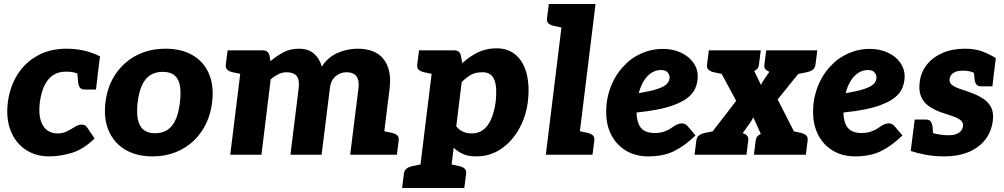

<svg xmlns="http://www.w3.org/2000/svg" viewBox="-20 -769 4987 954"><path d="M224 8Q157 8 107 -25.5Q57 -59 33 -119.5Q9 -180 19 -261Q29 -338 66.5 -398Q104 -458 166 -492.5Q228 -527 311 -527Q354 -527 395.5 -518Q437 -509 477 -489L466 -402L391 -385Q373 -401 355 -407Q337 -413 307 -413Q268 -413 241.5 -394Q215 -375 199.5 -341Q184 -307 178 -261Q169 -186 193 -146Q217 -106 267 -106Q293 -106 314 -117Q335 -128 352.5 -139Q370 -150 386 -150Q403 -150 412 -137L450 -81Q395 -27 337 -9.5Q279 8 224 8ZM362 -431 466 -402 457 -324H401Q384 -324 376.5 -334.5Q369 -345 368 -363Z M803 -527Q882 -527 937.5 -494.5Q993 -462 1018.5 -402Q1044 -342 1034 -261Q1024 -180 984 -119.5Q944 -59 880.5 -25.5Q817 8 737 8Q658 8 602 -25.5Q546 -59 520 -119.5Q494 -180 504 -261Q514 -342 555 -402Q596 -462 659.5 -494.5Q723 -527 803 -527ZM751 -107Q805 -107 835 -145Q865 -183 874 -260Q880 -312 873.5 -345.5Q867 -379 846 -395.5Q825 -412 789 -412Q752 -412 726.5 -395.5Q701 -379 685.5 -345.5Q670 -312 664 -260Q655 -183 676 -145Q697 -107 751 -107Z M1124 0 1188 -519H1284Q1313 -519 1319 -493L1324 -465Q1354 -491 1388 -509Q1422 -527 1465 -527Q1512 -527 1540 -502.5Q1568 -478 1579 -438Q1609 -485 1657.5 -506Q1706 -527 1756 -527Q1846 -527 1886.5 -474.5Q1927 -422 1916 -330L1875 0H1720L1761 -330Q1766 -370 1751 -390Q1736 -410 1701 -410Q1671 -410 1647 -389.5Q1623 -369 1619 -330L1578 0H1423L1464 -330Q1469 -374 1453.5 -392Q1438 -410 1404 -410Q1383 -410 1363.5 -400.5Q1344 -391 1325 -375L1279 0ZM1208 -519 1179 -401 1136 -410Q1119 -414 1109.5 -422.5Q1100 -431 1102 -448L1111 -519ZM1855 0 1884 -118 1927 -109Q1944 -105 1953.5 -96.5Q1963 -88 1961 -71L1952 0Z M2055 165 2139 -519H2235Q2265 -519 2270 -493L2277 -455Q2312 -488 2354 -508.5Q2396 -529 2447 -529Q2506 -529 2544 -495Q2582 -461 2597 -401.5Q2612 -342 2603 -264Q2593 -188 2558 -126.5Q2523 -65 2469 -28.5Q2415 8 2347 8Q2307 8 2281 -3.5Q2255 -15 2234 -35L2210 165ZM2324 -106Q2357 -106 2381 -124Q2405 -142 2420.5 -177.5Q2436 -213 2443 -264Q2451 -336 2436 -373Q2421 -410 2378 -410Q2344 -410 2321.5 -398Q2299 -386 2274 -361L2247 -141Q2263 -122 2282.5 -114Q2302 -106 2324 -106ZM2159 -519 2130 -401 2087 -410Q2070 -414 2060.5 -422.5Q2051 -431 2053 -448L2062 -519ZM1978 165 1987 94Q1989 77 2000.5 68.5Q2012 60 2030 56L2075 47V165ZM2190 165 2218 47 2261 56Q2279 60 2288.5 68.5Q2298 77 2296 94L2287 165Z M2692 0 2784 -749H2939L2847 0ZM2827 0 2856 -118 2899 -109Q2916 -105 2925.5 -96.5Q2935 -88 2933 -71L2924 0ZM2804 -749 2776 -631 2733 -640Q2715 -644 2705.5 -652.5Q2696 -661 2698 -678L2707 -749Z M3201 8Q3138 8 3091 -20Q3044 -48 3018 -97.5Q2992 -147 2992 -212Q2992 -232 2994 -252.5Q2996 -273 3001 -293Q3010 -332 3027.5 -367Q3045 -402 3070 -431Q3083 -445 3096.5 -458Q3110 -471 3126 -481Q3157 -502 3194.5 -514Q3232 -526 3274 -526Q3324 -526 3363.5 -507.5Q3403 -489 3425 -458Q3447 -427 3447 -391Q3447 -356 3433 -326.5Q3419 -297 3384 -274Q3360 -259 3326.5 -246.5Q3293 -234 3247.5 -225Q3202 -216 3143 -210Q3143 -203 3143.5 -196Q3144 -189 3145 -183Q3151 -144 3172.5 -126Q3194 -108 3232 -108Q3258 -108 3279 -115Q3300 -122 3314 -132Q3323 -138 3331.5 -143.5Q3340 -149 3349 -152.5Q3358 -156 3369 -156Q3385 -156 3396 -143L3436 -96Q3381 -43 3328 -17.5Q3275 8 3201 8ZM3154 -306Q3182 -311 3205.5 -316Q3229 -321 3246.5 -327Q3264 -333 3277 -340Q3292 -348 3299.5 -359.5Q3307 -371 3307 -385Q3307 -398 3297 -409.5Q3287 -421 3265 -421Q3239 -421 3217.5 -407.5Q3196 -394 3179.5 -368Q3163 -342 3154 -306Z M3431 0 3638 -268 3502 -519H3651Q3668 -519 3675 -514.5Q3682 -510 3687 -500L3761 -347Q3765 -356 3770.5 -364.5Q3776 -373 3782 -382L3862 -498Q3870 -509 3879 -514Q3888 -519 3899 -519H4041L3844 -275L3984 0H3835Q3819 0 3810 -8Q3801 -16 3795 -27L3723 -186Q3719 -178 3714.5 -170.5Q3710 -163 3705 -156L3613 -27Q3606 -17 3595 -8.5Q3584 0 3569 0H3431ZM3628 -481 3633 -519H3707L3702 -481ZM3839 -481 3844 -519H3918L3913 -481ZM3858 -38 3853 0H3779L3784 -38ZM3633 -38 3628 0H3554L3559 -38ZM3599 -519 3570 -401 3527 -410Q3510 -414 3500.5 -422.5Q3491 -431 3493 -448L3502 -519ZM3760 -519 3751 -448Q3749 -431 3737.5 -422.5Q3726 -414 3707 -410L3662 -401L3663 -519ZM3884 -519 3855 -401 3812 -410Q3795 -414 3785.5 -422.5Q3776 -431 3778 -448L3787 -519ZM4041 -519 4032 -448Q4030 -431 4018.5 -422.5Q4007 -414 3988 -410L3943 -401L3944 -519ZM3887 0 3916 -118 3959 -109Q3976 -105 3985.5 -96.5Q3995 -88 3993 -71L3984 0ZM3592 0 3621 -118 3664 -109Q3681 -105 3690.5 -96.5Q3700 -88 3698 -71L3689 0ZM3431 0 3440 -71Q3442 -88 3453.5 -96.5Q3465 -105 3484 -109L3529 -118L3528 0ZM3726 0 3735 -71Q3737 -88 3748.5 -96.5Q3760 -105 3779 -109L3824 -118L3823 0Z M4229 8Q4166 8 4119 -20Q4072 -48 4046 -97.5Q4020 -147 4020 -212Q4020 -232 4022 -252.5Q4024 -273 4029 -293Q4038 -332 4055.5 -367Q4073 -402 4098 -431Q4111 -445 4124.5 -458Q4138 -471 4154 -481Q4185 -502 4222.5 -514Q4260 -526 4302 -526Q4352 -526 4391.5 -507.5Q4431 -489 4453 -458Q4475 -427 4475 -391Q4475 -356 4461 -326.5Q4447 -297 4412 -274Q4388 -259 4354.5 -246.5Q4321 -234 4275.5 -225Q4230 -216 4171 -210Q4171 -203 4171.5 -196Q4172 -189 4173 -183Q4179 -144 4200.5 -126Q4222 -108 4260 -108Q4286 -108 4307 -115Q4328 -122 4342 -132Q4351 -138 4359.5 -143.5Q4368 -149 4377 -152.5Q4386 -156 4397 -156Q4413 -156 4424 -143L4464 -96Q4409 -43 4356 -17.5Q4303 8 4229 8ZM4182 -306Q4210 -311 4233.5 -316Q4257 -321 4274.5 -327Q4292 -333 4305 -340Q4320 -348 4327.5 -359.5Q4335 -371 4335 -385Q4335 -398 4325 -409.5Q4315 -421 4293 -421Q4267 -421 4245.5 -407.5Q4224 -394 4207.5 -368Q4191 -342 4182 -306Z M4673 8Q4622 8 4579.5 0Q4537 -8 4505 -19L4517 -111L4590 -122Q4598 -111 4630.5 -104Q4663 -97 4694 -97Q4726 -97 4744 -109Q4762 -121 4765 -142Q4767 -163 4749.5 -174.5Q4732 -186 4705 -194.5Q4678 -203 4653 -212Q4620 -224 4594.5 -242Q4569 -260 4556.5 -289.5Q4544 -319 4550 -363Q4556 -411 4585.5 -448Q4615 -485 4663.5 -506Q4712 -527 4775 -527Q4827 -527 4863.5 -512.5Q4900 -498 4928 -480L4920 -415L4847 -396Q4831 -402 4812 -410Q4793 -418 4764 -418Q4745 -418 4730.5 -413Q4716 -408 4708 -398.5Q4700 -389 4698 -375Q4696 -356 4713.5 -344.5Q4731 -333 4758 -324.5Q4785 -316 4811 -306Q4842 -294 4867 -277.5Q4892 -261 4905 -235Q4918 -209 4913 -169Q4906 -114 4875 -74.5Q4844 -35 4792.5 -13.5Q4741 8 4673 8ZM4816 -447 4920 -418 4911 -340H4855Q4838 -340 4830.5 -350.5Q4823 -361 4822 -379ZM4619 -68 4515 -97 4525 -175H4581Q4598 -175 4605 -164.5Q4612 -154 4614 -136Z"/></svg>

Font: Aleo Black
Style: Italic
Weight: 900
Italic angle: -7°
Designer: Alessio Laiso
Foundry: Alessio Laiso
Version: Version 2.001;gftools[0.9.29]